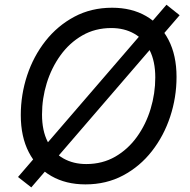

<svg xmlns="http://www.w3.org/2000/svg" viewBox="-20 -770 805 812"><path d="M341.3 9.8Q258.8 9.8 197.3 -25.4Q135.7 -60.5 101.8 -126.2Q67.9 -191.9 67.9 -283.2Q67.9 -369.6 94.7 -450.9Q121.6 -532.2 172.4 -596.7Q223.1 -661.1 294.4 -699.2Q365.7 -737.3 454.1 -737.3Q536.6 -737.3 597.7 -702.1Q658.7 -667 692.6 -601.6Q726.6 -536.1 726.6 -444.8Q726.6 -357.9 699.7 -276.6Q672.9 -195.3 622.3 -130.6Q571.8 -65.9 500.7 -28.1Q429.7 9.8 341.3 9.8ZM344.7 -76.2Q413.1 -76.2 467.3 -107.4Q521.5 -138.7 559.3 -191.4Q597.2 -244.1 616.9 -309.3Q636.7 -374.5 636.7 -442.4Q636.7 -510.7 613 -557.4Q589.4 -604 547.4 -627.7Q505.4 -651.4 450.7 -651.4Q382.3 -651.4 328.1 -620.1Q273.9 -588.9 235.8 -536.1Q197.8 -483.4 177.7 -418.5Q157.7 -353.5 157.7 -285.6Q157.7 -217.3 181.6 -170.7Q205.6 -124 247.8 -100.1Q290 -76.2 344.7 -76.2ZM112.3 22.5 56.2 -21.5 684.1 -750 739.7 -705.6Z"/></svg>

Font: Inter Variable
Style: Italic
Weight: 400
Italic angle: -9.39999°
Designer: Rasmus Andersson
Foundry: rsms
Version: Version 4.001;git-9221beed3